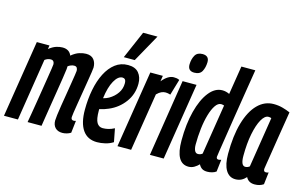

<svg xmlns="http://www.w3.org/2000/svg" viewBox="-108 -1041 2059 1304"><g transform="rotate(15 921.5 -389.5)"><path d="M400 10Q368 10 350 -8.5Q332 -27 332 -59Q332 -69 335.5 -98Q339 -127 345.5 -166.5Q352 -206 359 -248.5Q366 -291 372 -328.5Q378 -366 382 -391.5Q386 -417 386 -422Q386 -435 380.5 -443.5Q375 -452 361 -452Q350 -452 338.5 -447.5Q327 -443 318 -436Q318 -432 317.5 -426.5Q317 -421 317 -416Q314 -392 307.5 -349Q301 -306 292.5 -254Q284 -202 276 -151.5Q268 -101 261.5 -60.5Q255 -20 252 0H154Q158 -22 164.5 -60.5Q171 -99 178.5 -145Q186 -191 193.5 -238Q201 -285 207.5 -325.5Q214 -366 218 -392.5Q222 -419 222 -424Q222 -436 216 -444Q210 -452 196 -452Q175 -452 155 -437L86 0H-12L74 -541H163L159 -515Q184 -535 207.5 -543Q231 -551 253 -551Q301 -551 317 -511Q346 -535 372 -543Q398 -551 419 -551Q456 -551 473.5 -529Q491 -507 491 -473Q491 -467 487 -440Q483 -413 476.5 -374Q470 -335 463 -292Q456 -249 449.5 -210Q443 -171 439 -144Q435 -117 435 -110Q435 -90 453 -90Q456 -90 460 -90.5Q464 -91 469 -93L459 -7Q447 1 431 5.5Q415 10 400 10Z M756 -20Q731 -4 701 3Q671 10 644 10Q577 10 542.5 -39.5Q508 -89 508 -182Q508 -257 521 -323.5Q534 -390 560 -441Q586 -492 624.5 -521.5Q663 -551 714 -551Q765 -551 789.5 -521.5Q814 -492 814 -446Q814 -373 772 -316Q730 -259 664 -231Q633 -217 601 -211Q601 -206 601 -200Q601 -140 615.5 -116Q630 -92 657 -92Q675 -92 695 -96.5Q715 -101 738 -113ZM699 -459Q668 -459 642.5 -413.5Q617 -368 607 -289Q628 -294 646 -304Q682 -325 703 -356Q724 -387 724 -424Q724 -444 717 -451.5Q710 -459 699 -459ZM671 -595 755 -789H856L748 -595Z M960 -541 954 -501Q995 -551 1035 -551Q1046 -551 1055.5 -549.5Q1065 -548 1075 -543L1042 -431Q1033 -434 1024 -435.5Q1015 -437 1008 -437Q993 -437 978.5 -430.5Q964 -424 947 -407L882 0H786L872 -541Z M1183 -754Q1230 -754 1229 -708Q1228 -671 1213.5 -644Q1199 -617 1160 -617Q1114 -617 1115 -664Q1116 -701 1131 -727.5Q1146 -754 1183 -754ZM1014 0 1099 -541H1197L1111 0Z M1419 10Q1396 10 1382 1Q1368 -8 1359 -26Q1346 -12 1327.5 -1Q1309 10 1287 10Q1196 10 1196 -150Q1196 -266 1219.5 -356.5Q1243 -447 1284 -499Q1325 -551 1377 -551Q1402 -551 1427 -539L1459 -740H1557Q1543 -652 1528.5 -563.5Q1514 -475 1501.5 -394.5Q1489 -314 1479 -250Q1469 -186 1463 -147.5Q1457 -109 1457 -105Q1457 -89 1472 -89Q1479 -89 1491 -93L1481 -8Q1469 1 1452 5.5Q1435 10 1419 10ZM1327 -90Q1345 -90 1358 -101L1414 -454Q1401 -458 1393 -458Q1371 -458 1353 -431.5Q1335 -405 1322 -360.5Q1309 -316 1302.5 -260.5Q1296 -205 1296 -148Q1296 -123 1303.5 -106.5Q1311 -90 1327 -90Z M1752 10Q1709 10 1691 -25Q1676 -8 1658 1Q1640 10 1617 10Q1573 10 1549 -30Q1525 -70 1525 -144Q1525 -272 1551.5 -363Q1578 -454 1626 -502.5Q1674 -551 1738 -551Q1771 -551 1800.5 -543Q1830 -535 1855 -524Q1836 -408 1824 -332Q1812 -256 1805 -211.5Q1798 -167 1794.5 -145.5Q1791 -124 1790 -116.5Q1789 -109 1789 -108Q1789 -89 1805 -89Q1813 -89 1824 -93L1814 -8Q1789 10 1752 10ZM1690 -100 1746 -454Q1738 -458 1726 -458Q1700 -458 1678 -419Q1656 -380 1642.5 -312.5Q1629 -245 1629 -158Q1629 -89 1660 -89Q1676 -89 1690 -100Z"/></g></svg>

Font: Georama Extra Condensed SemiBold
Style: Italic
Weight: 600
Width: 2
Italic angle: -9°
Designer: Jean-Baptiste Levee
Foundry: Production Type
Version: Version 1.000